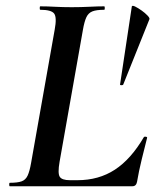

<svg xmlns="http://www.w3.org/2000/svg" viewBox="-20 -647 545 667"><path d="M14 0Q12 0 12 -6Q12 -12 14 -12Q41 -12 55 -17Q69 -22 76 -37Q83 -52 88 -81L170 -544Q178 -587 168 -600Q158 -613 120 -613Q118 -613 118 -619Q118 -625 120 -625Q143 -625 170.5 -623.5Q198 -622 229 -622Q261 -622 290.5 -623.5Q320 -625 342 -625Q344 -625 344 -619Q344 -613 342 -613Q315 -613 301 -607.5Q287 -602 280 -587Q273 -572 268 -543L187 -85Q180 -45 187.5 -33Q195 -21 223 -21H249Q323 -21 379 -57.5Q435 -94 480 -171Q482 -173 487 -172Q492 -171 491 -168Q483 -137 472.5 -94Q462 -51 456 -15Q453 0 440 0ZM397 -353 438 -625Q440 -629 450 -624Q460 -619 472 -610.5Q484 -602 492.5 -593Q501 -584 499 -580L408 -353Q407 -351 402 -351Q397 -351 397 -353Z"/></svg>

Font: Cormorant Garamond Light
Style: Italic
Weight: 300
Italic angle: -10°
Designer: Christian Thalmann (Catharsis Fonts)
Foundry: Catharsis Fonts
Version: Version 4.001